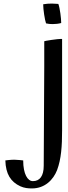

<svg xmlns="http://www.w3.org/2000/svg" viewBox="-20 -663 383 1076"><path d="M222 -639C222 -610 231 -551 238 -532C250 -529 262 -528 275 -528C291 -528 309 -530 323 -534C323 -559 316 -617 307 -641C296 -641 284 -643 271 -643C255 -643 238 -642 222 -639ZM225 266C225 323 203 352 165 352H164C135 352 110 313 110 236C110 236 77 232 60 232C39 232 10 236 10 236C12 312 40 356 94 381C116 391 138 393 159 393C232 393 279 344 300 290C323 228 328 157 328 67V-444C328 -444 326 -445 323 -445C303 -445 227 -434 227 -431H228V-291Z"/></svg>

Font: Ponomar Unicode
Style: Regular
Weight: 400
Version: 1.3